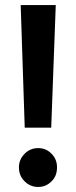

<svg xmlns="http://www.w3.org/2000/svg" viewBox="-20 -730 302 761"><path d="M78 -224 62 -710H201L183 -224ZM55 -67C55 -88 63 -106 78 -121C93 -136 111 -143 131 -143C152 -143 169 -136 184 -121C199 -106 206 -88 206 -67C206 -44 199 -25 184 -11C169 4 152 11 131 11C111 11 93 4 78 -11C63 -25 55 -44 55 -67Z"/></svg>

Font: Holmes&Hills Bold
Style: Bold
Weight: 500
Designer: Noopur Datye, Girish Dalvi, Yashodeep Gholap, Pallavi Karambelkar
Foundry: Ek Type
Version: ""